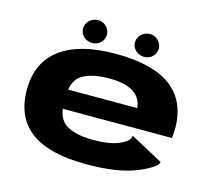

<svg xmlns="http://www.w3.org/2000/svg" viewBox="-100 -804 1031 931"><g transform="rotate(15 416.0 -339.0)"><path d="M752.5 -97.5Q752.5 -71.5 659.8 -32.5Q567 6.5 407.5 6.5Q219 6.5 127.2 -62.5Q35.5 -131.5 35.5 -268.5Q35.5 -406 131.5 -477Q227.5 -548 407.5 -548Q594.5 -548 686.8 -478.5Q779 -409 779 -272.5Q778 -243.5 775.5 -224H206V-320.5H587.5L577 -301.5Q577 -365.5 534.2 -395Q491.5 -424.5 408 -424.5Q321.5 -424.5 272.8 -394.8Q224 -365 224 -268.5Q224 -175 272.8 -145.5Q321.5 -116 408 -116Q493.5 -116 541.2 -137.8Q589 -159.5 589 -185.5L752.5 -97.5ZM222 -626Q222 -649.5 239.8 -666.5Q257.5 -683.5 284 -683.5Q307.5 -683.5 324.5 -666.5Q341.5 -649.5 341.5 -626Q341.5 -602 324.5 -585.5Q307.5 -569 284 -569Q257 -569 239.5 -585.2Q222 -601.5 222 -626ZM482.5 -626Q482.5 -641.5 490.8 -654.8Q499 -668 513.2 -675.8Q527.5 -683.5 544.5 -683.5Q559.5 -683.5 572.8 -675.5Q586 -667.5 594 -654.2Q602 -641 602 -626Q602 -602 585 -585.5Q568 -569 544.5 -569Q518.5 -569 500.5 -585.5Q482.5 -602 482.5 -626Z"/></g></svg>

Font: Anybody Wide
Style: Bold
Weight: 700
Width: 7
Designer: Tyler Finck
Foundry: Etcetera Type Company
Version: Version 1.000; ttfautohint (v1.8)